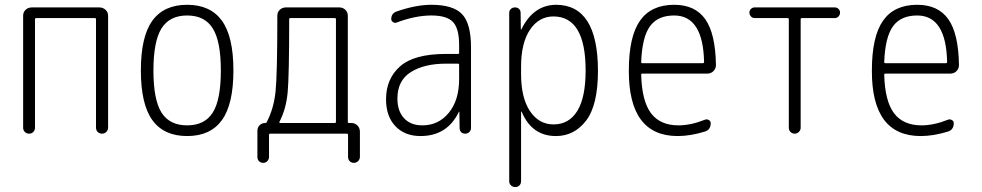

<svg xmlns="http://www.w3.org/2000/svg" viewBox="-20 -550 4040 790"><path d="M75.2 -24.4V-485.4Q75.2 -500 85.4 -509.8Q95.7 -519.5 111.3 -519.5H388.7Q403.3 -519.5 414.1 -509.8Q424.8 -500 424.8 -485.4V-25.4Q424.8 -14.6 417.5 -7.3Q410.2 0 399.9 0Q389.6 0 382.3 -6.8Q375 -13.7 375 -25.4V-470.7Q375 -475.6 370.1 -475.6H128.9Q124 -475.6 124 -470.7V-24.4Q124 -14.6 117.2 -7.3Q110.4 0 100.1 0Q89.8 0 82.5 -6.8Q75.2 -13.7 75.2 -24.4Z M855.5 -433.1Q822.3 -486.3 750 -486.3Q677.7 -486.3 644.5 -433.1Q611.3 -379.9 611.3 -259.8Q611.3 -139.6 644.5 -86.9Q677.7 -34.2 750 -34.2Q822.3 -34.2 855.5 -86.9Q888.7 -139.6 888.7 -259.8Q888.7 -379.9 855.5 -433.1ZM893.1 -55.7Q845.7 9.8 750 9.8Q654.3 9.8 606.9 -55.7Q559.6 -121.1 559.6 -260.3Q559.6 -399.4 606.9 -464.8Q654.3 -530.3 750 -530.3Q845.7 -530.3 893.1 -464.8Q940.4 -399.4 940.4 -260.3Q940.4 -121.1 893.1 -55.7Z M1129.9 -48.8Q1127.9 -43.9 1132.8 -43.9H1357.4Q1362.3 -43.9 1362.3 -48.8V-470.7Q1362.3 -475.6 1357.4 -475.6H1174.8Q1169.9 -475.6 1169.9 -470.7Q1169.9 -238.3 1163.6 -169.9Q1157.2 -101.6 1129.9 -48.8ZM1039.1 95.7V-11.7Q1039.1 -25.4 1048.3 -34.7Q1057.6 -43.9 1071.3 -43.9Q1076.2 -43.9 1077.1 -46.9Q1106.4 -102.5 1113.8 -173.3Q1121.1 -244.1 1121.1 -483.4V-485.4Q1121.1 -500 1131.3 -509.8Q1141.6 -519.5 1157.2 -519.5H1376Q1390.6 -519.5 1400.9 -509.8Q1411.1 -500 1411.1 -485.4V-48.8Q1411.1 -43.9 1416 -43.9H1425.8Q1440.4 -43.9 1450.7 -33.7Q1460.9 -23.4 1460.9 -7.8V94.7Q1460.9 105.5 1453.6 112.8Q1446.3 120.1 1436 120.1Q1425.8 120.1 1418.9 113.3Q1412.1 106.4 1412.1 94.7V4.9Q1412.1 0 1407.2 0H1091.8Q1086.9 0 1086.9 4.9V95.7Q1086.9 105.5 1080.1 112.8Q1073.2 120.1 1063 120.1Q1052.7 120.1 1045.9 113.3Q1039.1 106.4 1039.1 95.7Z M1815.4 -288.1Q1725.6 -288.1 1670.4 -253.4Q1615.2 -218.8 1615.2 -144.5Q1615.2 -92.8 1642.6 -63.5Q1669.9 -34.2 1717.8 -34.2Q1784.2 -34.2 1826.7 -85.9Q1869.1 -137.7 1869.1 -224.6V-283.2Q1869.1 -288.1 1864.3 -288.1ZM1710 9.8Q1645.5 9.8 1606.9 -30.8Q1568.4 -71.3 1568.4 -141.6Q1568.4 -225.6 1626 -276.9Q1683.6 -328.1 1815.4 -328.1H1864.3Q1869.1 -328.1 1869.1 -332V-365.2Q1869.1 -432.6 1843.8 -459.5Q1818.4 -486.3 1754.9 -486.3Q1688.5 -486.3 1611.3 -457Q1604.5 -454.1 1597.2 -459Q1589.8 -463.9 1589.8 -471.7Q1589.8 -495.1 1612.3 -502.9Q1691.4 -530.3 1754.9 -530.3Q1844.7 -530.3 1881.3 -491.7Q1918 -453.1 1918 -355.5V-23.4Q1918 -13.7 1911.1 -6.8Q1904.3 0 1894 0Q1883.8 0 1877.4 -6.3Q1871.1 -12.7 1871.1 -23.4L1870.1 -89.8Q1870.1 -90.8 1869.1 -90.8Q1868.2 -90.8 1868.2 -89.8Q1820.3 9.8 1710 9.8Z M2124 -275.4V-245.1Q2124 -147.5 2160.6 -92.8Q2197.3 -38.1 2257.8 -38.1Q2321.3 -38.1 2355.5 -93.8Q2389.6 -149.4 2389.6 -259.8Q2389.6 -481.4 2257.8 -482.4Q2197.3 -482.4 2160.6 -427.7Q2124 -373 2124 -275.4ZM2075.2 195.3V-497.1Q2075.2 -506.8 2082 -513.2Q2088.9 -519.5 2099.1 -519.5Q2109.4 -519.5 2115.7 -513.2Q2122.1 -506.8 2122.1 -497.1L2123 -429.7Q2123 -428.7 2124 -428.7Q2126 -428.7 2126 -430.7Q2174.8 -529.3 2267.6 -530.3Q2439.5 -530.3 2440.4 -259.8Q2440.4 -117.2 2391.6 -53.7Q2342.8 9.8 2267.6 9.8Q2168.9 9.8 2127 -88.9Q2127 -90.8 2126 -90.8Q2124 -90.8 2124 -89.8V195.3Q2124 206.1 2117.2 212.9Q2110.4 219.7 2100.1 219.7Q2089.8 219.7 2082.5 212.9Q2075.2 206.1 2075.2 195.3Z M2753.9 -486.3Q2686.5 -486.3 2654.3 -441.9Q2622.1 -397.5 2618.2 -294.9Q2618.2 -290 2623 -290H2872.1Q2877 -290 2877 -294.9Q2873 -486.3 2753.9 -486.3ZM2768.6 9.8Q2566.4 9.8 2567.4 -259.8Q2567.4 -399.4 2613.3 -464.8Q2659.2 -530.3 2753.9 -530.3Q2839.8 -530.3 2881.8 -471.2Q2923.8 -412.1 2925.8 -282.2Q2925.8 -267.6 2915.5 -257.3Q2905.3 -247.1 2889.6 -247.1H2623Q2618.2 -247.1 2618.2 -242.2Q2621.1 -133.8 2658.7 -84Q2696.3 -34.2 2771.5 -34.2Q2822.3 -34.2 2880.9 -57.6Q2888.7 -60.5 2896.5 -56.2Q2904.3 -51.8 2904.3 -43Q2904.3 -16.6 2880.9 -8.8Q2820.3 9.8 2768.6 9.8Z M3085 -475.6Q3076.2 -475.6 3069.8 -482.4Q3063.5 -489.3 3063.5 -498Q3063.5 -506.8 3069.8 -513.2Q3076.2 -519.5 3085 -519.5H3415Q3423.8 -519.5 3430.2 -513.2Q3436.5 -506.8 3436.5 -498Q3436.5 -489.3 3430.2 -482.4Q3423.8 -475.6 3415 -475.6H3279.3Q3274.4 -475.6 3274.4 -470.7V-24.4Q3274.4 -14.6 3267.1 -7.3Q3259.8 0 3250 0Q3240.2 0 3232.9 -6.8Q3225.6 -13.7 3225.6 -24.4V-470.7Q3225.6 -475.6 3220.7 -475.6Z M3753.9 -486.3Q3686.5 -486.3 3654.3 -441.9Q3622.1 -397.5 3618.2 -294.9Q3618.2 -290 3623 -290H3872.1Q3877 -290 3877 -294.9Q3873 -486.3 3753.9 -486.3ZM3768.6 9.8Q3566.4 9.8 3567.4 -259.8Q3567.4 -399.4 3613.3 -464.8Q3659.2 -530.3 3753.9 -530.3Q3839.8 -530.3 3881.8 -471.2Q3923.8 -412.1 3925.8 -282.2Q3925.8 -267.6 3915.5 -257.3Q3905.3 -247.1 3889.6 -247.1H3623Q3618.2 -247.1 3618.2 -242.2Q3621.1 -133.8 3658.7 -84Q3696.3 -34.2 3771.5 -34.2Q3822.3 -34.2 3880.9 -57.6Q3888.7 -60.5 3896.5 -56.2Q3904.3 -51.8 3904.3 -43Q3904.3 -16.6 3880.9 -8.8Q3820.3 9.8 3768.6 9.8Z"/></svg>

Font: Rounded-L Mgen+ 1m light
Style: Regular
Weight: 200
Designer: [Source Han Sans]
Ryoko NISHIZUKA  (kana & ideographs); Paul D. Hunt (Latin, Greek & Cyrillic); Wenlong ZHANG  (bopomofo
Version: Version 1.059.20150602